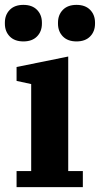

<svg xmlns="http://www.w3.org/2000/svg" viewBox="-31 -768 410 788"><path d="M37 -66H97V-423L37 -436V-493L249 -536V-66H309V0H37ZM65 -598Q29 -598 9 -618.5Q-11 -639 -11 -671V-675Q-11 -707 9 -727.5Q29 -748 65 -748Q101 -748 121 -727.5Q141 -707 141 -675V-671Q141 -639 121 -618.5Q101 -598 65 -598ZM283 -598Q247 -598 227 -618.5Q207 -639 207 -671V-675Q207 -707 227 -727.5Q247 -748 283 -748Q319 -748 339 -727.5Q359 -707 359 -675V-671Q359 -639 339 -618.5Q319 -598 283 -598Z"/></svg>

Font: IBM Plex Serif
Style: Bold
Weight: 700
Designer: Mike Abbink, Paul van der Laan, Pieter van Rosmalen
Foundry: Bold Monday
Version: Version 2.008